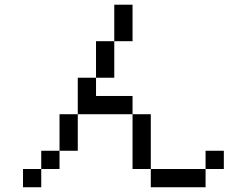

<svg xmlns="http://www.w3.org/2000/svg" viewBox="-20 -789 1040 809"><path d="M461.5 -769.2H538.5V-615.4H461.5V-461.5H384.6V-615.4H461.5ZM846.2 -153.8H923.1V-76.9H846.2V0H615.4V-76.9H846.2ZM76.9 0V-76.9H153.8V-153.8H230.8V-76.9H153.8V0ZM615.4 -76.9H538.5V-307.7H615.4ZM538.5 -307.7H384.6H307.7V-153.8H230.8V-307.7H307.7V-461.5H384.6V-384.6H538.5Z"/></svg>

Font: Mintsoda - Lime Green 13x16
Style: Regular
Weight: 400
Designer: Mintsoda-15
Version: Version 1.0